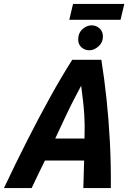

<svg xmlns="http://www.w3.org/2000/svg" viewBox="-69 -950 649 970"><path d="M-49 0Q12 -129 71 -245Q130 -361 186 -462Q242 -563 296 -648H443Q458 -554 469 -451.5Q480 -349 486 -236.5Q492 -124 491 0H352L356 -139H158Q142 -106 125 -71.5Q108 -37 91 0ZM210 -250H358Q360 -321 357 -367.5Q354 -414 349.5 -449Q345 -484 341 -517Q323 -483 305 -448.5Q287 -414 265 -367.5Q243 -321 210 -250ZM382 -696Q359 -696 342.5 -711Q326 -726 326 -750Q326 -783 347.5 -802.5Q369 -822 394 -822Q417 -822 434 -806.5Q451 -791 451 -765Q451 -736 429 -716Q407 -696 382 -696ZM281 -850 300 -930H559L540 -850Z"/></svg>

Font: Ubuntu Sans Mono
Style: Italic
Weight: 400
Italic angle: -13.5°
Monospace: yes
Designer: Dalton Maag Ltd
Foundry: Dalton Maag Ltd
Version: Version 1.006